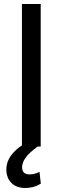

<svg xmlns="http://www.w3.org/2000/svg" viewBox="-20 -731 312 958"><path d="M183.1 0H89.4V-710.9H183.1ZM173.8 -4.4 145.5 17.6Q90.3 62 90.3 104Q90.3 139.2 128.4 139.2Q151.9 139.2 177.2 126.5L183.6 185.5Q149.4 207 105.5 207Q62 207 36.9 181.6Q11.7 156.2 11.7 114.3Q11.7 70.8 44.4 33.2Q77.1 -4.4 137.2 -31.7Z"/></svg>

Font: RobotoInd
Style: Regular
Weight: 400
Designer: Google
Version: Version 2.001101; 2014